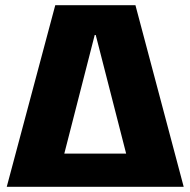

<svg xmlns="http://www.w3.org/2000/svg" viewBox="-20 -720 734 740"><path d="M193 -700H502L688 0H499L349 -585H345L195 0H6ZM194 -128H500V0H194Z"/></svg>

Font: Pathway Extreme SemiCondensed ExtraBold
Style: Regular
Weight: 800
Width: 4
Version: Version 1.001;gftools[0.9.26]